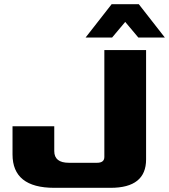

<svg xmlns="http://www.w3.org/2000/svg" viewBox="-20 -900 810 920"><path d="M40 -160V-295H240V-176Q240 -120 310 -120H445Q480 -120 480 -148V-660H680V-136Q680 0 510 0H240Q40 0 40 -160ZM390 -720 515 -880H645L770 -720H643L580 -795L517 -720Z"/></svg>

Font: Xolonium
Style: Bold
Weight: 700
Designer: Severin Meyer
Version: Version 4.2